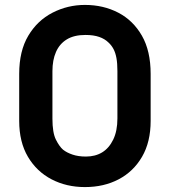

<svg xmlns="http://www.w3.org/2000/svg" viewBox="-20 -740 690 780"><path d="M325 -720Q400 -720 460.5 -688.5Q521 -657 556.5 -595Q592 -533 592 -440V-249Q592 -163 557 -103Q522 -43 462 -11.5Q402 20 325 20Q250 20 189.5 -11.5Q129 -43 93.5 -103Q58 -163 58 -249V-440Q58 -533 95 -595Q132 -657 193.5 -688.5Q255 -720 325 -720ZM193 -258Q193 -201 207 -173Q221 -145 236 -132Q251 -120 274.5 -112Q298 -104 329 -104Q367 -104 395 -121Q423 -138 440 -173Q457 -208 457 -259V-451Q457 -483 453 -504.5Q449 -526 441 -541Q433 -556 421 -567Q406 -582 383 -590Q360 -598 327 -598Q281 -598 251.5 -580Q222 -562 207.5 -529Q193 -496 193 -451Z"/></svg>

Font: Recursive
Style: Bold
Weight: 700
Version: Version 1.085